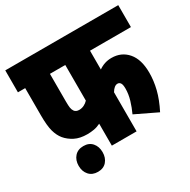

<svg xmlns="http://www.w3.org/2000/svg" viewBox="-158 -773 1000 1008"><g transform="rotate(-30 342.5 -269.5)"><path d="M437 -489V-375Q472 -400 515 -400Q575 -400 612 -357Q649 -314 649 -233Q649 -185 636.5 -134.5Q624 -84 594 -25L463 -88Q478 -120 488.5 -155Q499 -190 499 -224Q499 -248 492.5 -257.5Q486 -267 475 -267Q455 -267 437 -237V0H287V-133Q267 -123 247 -119.5Q227 -116 206 -116Q162 -116 131.5 -131.5Q101 -147 81 -171Q63 -193 53.5 -226.5Q44 -260 44 -325V-489H0V-622H685V-489ZM194 -489V-322Q194 -296 196 -283Q198 -270 205 -260Q214 -248 233 -248Q249 -248 263 -255Q277 -262 287 -273V-489ZM83 5Q83 -29 102.5 -51Q122 -73 156 -73Q190 -73 209 -51Q228 -29 228 5Q228 39 209 61Q190 83 156 83Q122 83 102.5 61Q83 39 83 5Z"/></g></svg>

Font: Noto Sans ExtraCondensed Black
Style: Regular
Weight: 900
Width: 2
Designer: Monotype Design Team
Foundry: Monotype Imaging Inc.
Version: Version 2.013; ttfautohint (v1.8.4.7-5d5b)